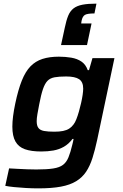

<svg xmlns="http://www.w3.org/2000/svg" viewBox="-20 -830 678 1057"><path d="M191 207Q158 207 123 205Q88 203 58 200Q28 197 9 193L30 97Q50 98 76 99.5Q102 101 129.5 102Q157 103 180 103Q238 103 273 97.5Q308 92 327 77.5Q346 63 357 36Q368 9 378 -33Q380 -41 382 -49.5Q384 -58 385 -65H379Q358 -37 331.5 -22Q305 -7 274 -1.5Q243 4 207 4Q152 4 117 -8.5Q82 -21 65 -51Q48 -81 48 -133Q48 -159 52 -190.5Q56 -222 64 -260Q80 -336 100 -386Q120 -436 147.5 -464.5Q175 -493 213.5 -505.5Q252 -518 304 -518Q340 -518 372.5 -512.5Q405 -507 428.5 -491Q452 -475 463 -444H470L489 -510H610L515 -60Q503 -4 489 40Q475 84 454 115.5Q433 147 399.5 167.5Q366 188 315.5 197.5Q265 207 191 207ZM279 -105Q307 -105 327 -109Q347 -113 361 -122Q375 -131 385 -145Q393 -155 400.5 -174Q408 -193 414.5 -216Q421 -239 426.5 -263Q432 -287 435 -308Q438 -329 438 -342Q438 -379 415.5 -394Q393 -409 344 -409Q305 -409 280.5 -404.5Q256 -400 241.5 -385Q227 -370 216.5 -339.5Q206 -309 196 -256Q190 -225 186 -202Q182 -179 182 -163Q182 -138 191.5 -125.5Q201 -113 222.5 -109Q244 -105 279 -105ZM316 -582 337 -679Q345 -718 355.5 -743.5Q366 -769 384.5 -783.5Q403 -798 433.5 -804Q464 -810 511 -810L500 -756Q461 -756 447.5 -748Q434 -740 429 -715L427 -701H484L459 -582Z"/></svg>

Font: Saira SemiExpanded SemiBold
Style: Italic
Weight: 600
Width: 6
Italic angle: -12°
Designer: Hector Gatti with collaboration of the Omnibus-Type team
Foundry: Omnibus-Type
Version: Version 1.101